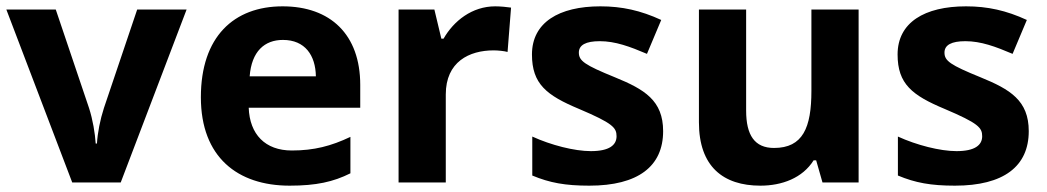

<svg xmlns="http://www.w3.org/2000/svg" viewBox="-20 -669 3305 606"><path d="M208 -93H361L569 -639H413L308 -328C296 -291 288 -250 286 -216H282C280 -248 273 -291 261 -328L156 -639H0Z M872 -649C718 -649 614 -553 614 -362C614 -173 730 -83 894 -83C978 -83 1032 -95 1086 -122V-237C1025 -208 971 -194 901 -194C817 -194 768 -245 765 -329H1117V-401C1117 -560 1023 -649 872 -649ZM873 -543C943 -543 976 -494 977 -428H768C774 -507 815 -543 873 -543Z M1543 -649C1470 -649 1412 -603 1380 -547H1373L1351 -639H1238V-93H1387V-371C1387 -474 1461 -510 1538 -510C1551 -510 1572 -508 1582 -505L1593 -645C1581 -647 1558 -649 1543 -649Z M2073 -255C2073 -352 2014 -387 1921 -425C1825 -464 1807 -477 1807 -503C1807 -527 1829 -539 1873 -539C1922 -539 1968 -522 2022 -499L2067 -606C2002 -636 1943 -649 1875 -649C1744 -649 1659 -598 1659 -497C1659 -404 1705 -368 1808 -325C1914 -280 1926 -266 1926 -239C1926 -211 1903 -192 1845 -192C1793 -192 1719 -211 1660 -238V-115C1715 -92 1764 -83 1840 -83C1994 -83 2073 -144 2073 -255Z M2690 -639H2541V-382C2541 -266 2514 -202 2423 -202C2362 -202 2335 -242 2335 -320V-639H2186V-283C2186 -143 2263 -83 2380 -83C2448 -83 2513 -107 2548 -163H2556L2576 -93H2690Z M3227 -255C3227 -352 3168 -387 3075 -425C2979 -464 2961 -477 2961 -503C2961 -527 2983 -539 3027 -539C3076 -539 3122 -522 3176 -499L3221 -606C3156 -636 3097 -649 3029 -649C2898 -649 2813 -598 2813 -497C2813 -404 2859 -368 2962 -325C3068 -280 3080 -266 3080 -239C3080 -211 3057 -192 2999 -192C2947 -192 2873 -211 2814 -238V-115C2869 -92 2918 -83 2994 -83C3148 -83 3227 -144 3227 -255Z"/></svg>

Font: Noto Sans Telugu UI
Style: Bold
Weight: 700
Designer: Jelle Bosma - Monotype Design Team
Foundry: Monotype Imaging Inc.
Version: Version 2.005